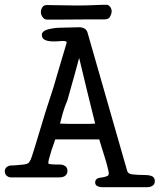

<svg xmlns="http://www.w3.org/2000/svg" viewBox="-48 -742 668 803"><path d="M398 -722Q406 -722 412.5 -713.5Q419 -705 419 -694Q419 -686 413 -673.5Q407 -661 390 -661Q370 -661 336.5 -661Q303 -661 267 -660.5Q231 -660 199 -660Q167 -660 149 -660Q138 -660 130.5 -670Q123 -680 123 -691Q123 -702 129 -711.5Q135 -721 149 -721Q156 -721 171 -720.5Q186 -720 204 -720Q222 -720 239.5 -719.5Q257 -719 270 -719Q312 -719 343 -720.5Q374 -722 398 -722ZM282 -628Q311 -628 318 -606Q318 -606 484 -27Q487 -16 503 -13Q525 -10 560 -10Q572 -10 583 -7Q599 -2 599.5 14Q600 30 588 36Q580 41 565 41H384Q367 41 359 36Q350 32 350 21Q350 6 366 2Q375 0 385 -1Q395 -3 403 -7Q407 -10 407 -19Q407 -25 396 -65Q382 -111 375 -133Q368 -154 367 -159H183Q164 -106 156 -74Q154 -64 154 -58Q161 -54 184 -54H202Q213 -54 222 -49Q235 -42 234 -26Q234 -16 226 -8Q218 0 198 0H-2Q-12 0 -20 -7Q-28 -14 -28 -26Q-28 -37 -19 -44Q-11 -50 0 -50Q12 -50 31 -52Q50 -54 52 -54Q62 -55 71 -60Q77 -67 81 -76Q86 -86 142 -273Q168 -352 176 -378Q184 -405 198 -453Q218 -519 231 -564Q231 -573 203 -570Q138 -564 129 -586Q119 -611 156 -620Q182 -626 203 -626ZM239 -224H286H324Q337 -224 350 -225Q316 -361 283 -500Q262 -421 252 -387Q242 -353 234 -323Q221 -292 214 -267Q207 -242 203 -225Q221 -224 239 -224Z"/></svg>

Font: Scratch Savers
Style: Book
Weight: 400
Designer: Pablo Impallari, Rodrigo Fuenzalida, Brenda Gallo
Foundry: Pablo Impallari, Rodrigo Fuenzalida, Brenda Gallo
Version: Version 4.0b1